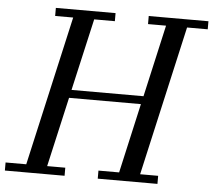

<svg xmlns="http://www.w3.org/2000/svg" viewBox="-93 -807 960 865"><g transform="rotate(5 387.5 -375.0)"><path d="M-40 -36.5V0H230V-36.5H148L219.5 -351.5H544.5L473.5 -36.5H380V0H650V-36.5H568.5L721.5 -713.5H815V-750H545V-713.5H626.5L553 -388H227.5L301.5 -713.5H395V-750H125V-713.5H206.5L53.5 -36.5Z"/></g></svg>

Font: Bodoni* 06pt
Style: Italic
Weight: 400
Italic angle: -13°
Version: Version 2.3